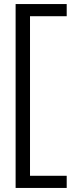

<svg xmlns="http://www.w3.org/2000/svg" viewBox="-20 -720 387 947"><path d="M309 207H57V-700H309V-640H128V147H309Z"/></svg>

Font: Red Hat Display
Style: Regular
Weight: 400
Designer: Pentagram / MCKL
Foundry: Pentagram / MCKL
Version: Version 1.003; Red Hat Display